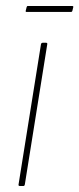

<svg xmlns="http://www.w3.org/2000/svg" viewBox="-20 -622 265 642"><path d="M47 0Q41 0 42 -5L117 -474Q118 -479 123 -479H134Q139 -479 138 -474L63 -5Q62 0 58 0ZM69 -582Q65 -582 66 -586L69 -598Q70 -602 73 -602H221Q226 -602 225 -598L222 -586Q221 -582 217 -582Z"/></svg>

Font: Sofia Sans Condensed Thin
Style: Italic
Weight: 250
Italic angle: -9°
Version: Version 4.100